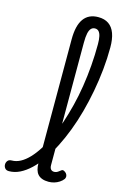

<svg xmlns="http://www.w3.org/2000/svg" viewBox="-261 -1218 822 1303"><g transform="rotate(15 150.0 -566.5)"><path d="M-57 17Q-76 17 -85 5.5Q-94 -6 -94 -20.5Q-94 -35 -85 -46.5Q-76 -58 -57 -58Q-26 -58 4 -74Q34 -90 63 -120.5Q92 -151 119 -193.5Q146 -236 170 -288.5Q194 -341 214.5 -402.5Q235 -464 252 -531.5Q269 -599 280.5 -672Q292 -745 298 -820.5Q304 -896 304 -972Q304 -988 317 -996.5Q330 -1005 347.5 -1005Q365 -1005 378 -996.5Q391 -988 391 -972Q391 -895 383 -816Q375 -737 360.5 -659.5Q346 -582 326 -508.5Q306 -435 280.5 -368Q255 -301 225 -242Q195 -183 162 -135.5Q129 -88 93 -54Q57 -20 19.5 -1.5Q-18 17 -57 17ZM221 17Q195 17 176 10Q157 3 145.5 -10Q134 -23 128.5 -42.5Q123 -62 123 -86V-957Q123 -1054 157.5 -1102Q192 -1150 260 -1150Q304 -1150 333 -1130Q362 -1110 376.5 -1070.5Q391 -1031 391 -972Q391 -953 378 -944Q365 -935 347.5 -935Q330 -935 317 -944Q304 -953 304 -972Q304 -1006 299 -1027.5Q294 -1049 284 -1059.5Q274 -1070 258 -1070Q242 -1070 231 -1059Q220 -1048 214.5 -1023.5Q209 -999 209 -957V-96Q209 -83 213 -74.5Q217 -66 224 -62Q231 -58 240 -58Q249 -58 256.5 -61Q264 -64 271 -69.5Q278 -75 285 -80Q293 -87 303 -82.5Q313 -78 320 -70Q328 -60 328.5 -50Q329 -40 324 -31Q313 -16 296 -5Q279 6 260 11.5Q241 17 221 17Z"/></g></svg>

Font: Playwrite BR
Style: Regular
Weight: 400
Designer: Veronika Burian, José Scaglione
Foundry: TypeTogether
Version: Version 1.002